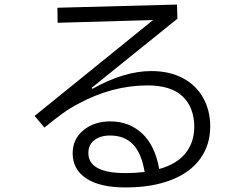

<svg xmlns="http://www.w3.org/2000/svg" viewBox="-20 -790 1096 843"><path d="M903 -235Q903 -154 859.5 -93.5Q816 -33 732 0Q648 33 531 33Q419 33 359 -6.5Q299 -46 299 -117Q299 -179 346 -218Q393 -257 464 -257Q547 -257 604 -204Q661 -151 679 -48Q755 -69 793.5 -116Q832 -163 833 -231Q833 -318 782 -366.5Q731 -415 628 -415Q472 -415 321 -333Q287 -315 255 -292Q223 -269 175 -230L132 -281L652 -702L233 -690L232 -756L757 -770L759 -708L382 -404L386 -400Q525 -478 644 -478Q724 -478 782.5 -447Q841 -416 872 -360.5Q903 -305 903 -235ZM532 -30Q572 -30 615 -35Q601 -119 563 -157Q525 -195 464 -195Q420 -195 394 -174.5Q368 -154 368 -118Q368 -30 532 -30Z"/></svg>

Font: PlemolJP
Style: Regular
Weight: 400
Monospace: yes
Version: v2.0.4; ttfautohint (v1.8.4.7-5d5b-dirty) -l 6 -r 45 -G 200 